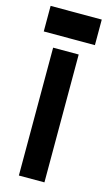

<svg xmlns="http://www.w3.org/2000/svg" viewBox="-111 -736 436 777"><g transform="rotate(15 107.0 -348.0)"><path d="M160.7 -535.7V0H53.6V-535.7ZM214.3 -589.3H0V-696.4H214.3Z"/></g></svg>

Font: Jersey 10
Style: Regular
Weight: 400
Designer: Sarah Cadigan-Fried
Version: Version 1.000